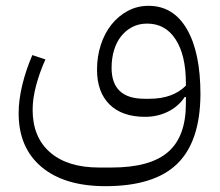

<svg xmlns="http://www.w3.org/2000/svg" viewBox="-20 -399 755 659"><path d="M342 240Q201 240 122.5 174Q44 108 44 -10Q44 -56 56.5 -107.5Q69 -159 91 -210L136 -195Q116 -151 104 -106Q92 -61 92 -22Q92 72 152 124Q212 176 320 176H363Q495 176 556.5 123Q618 70 618 -43V-66H614Q593 -34 557 -16Q521 2 478 2Q399 2 356 -40.5Q313 -83 313 -160Q313 -205 326 -245Q339 -285 362.5 -314.5Q386 -344 418.5 -361.5Q451 -379 490 -379Q575 -379 621.5 -299Q668 -219 668 -75Q667 87 588 163.5Q509 240 342 240ZM493 -60Q573 -60 618 -105V-114Q618 -209 583 -263.5Q548 -318 485 -318Q457 -318 434.5 -306.5Q412 -295 396 -275Q380 -255 371.5 -227Q363 -199 363 -166Q363 -60 476 -60Z"/></svg>

Font: IBM Plex Sans Arabic Light
Style: Regular
Weight: 300
Designer: Mike Abbink, Paul van der Laan, Pieter van Rosmalen, Wael Morcos, Khajak Apelian
Foundry: Bold Monday
Version: Version 1.2